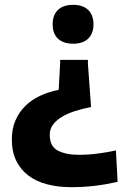

<svg xmlns="http://www.w3.org/2000/svg" viewBox="-20 -567 536 795"><path d="M344 -304 357 -124Q322 -117 290.5 -107Q259 -97 236 -83Q213 -69 199.5 -51Q186 -33 186 -9Q186 39 219.5 56.5Q253 74 307 74Q347 74 387.5 68.5Q428 63 460 56L467 186Q418 197 372 202.5Q326 208 275 208Q220 208 174.5 196Q129 184 97 159.5Q65 135 47 98Q29 61 29 11Q29 -34 44 -68.5Q59 -103 85 -128.5Q111 -154 146.5 -170.5Q182 -187 223 -195L229 -304V-319H344ZM283 -547Q323 -547 345 -526Q367 -505 367 -466Q367 -428 345 -407Q323 -386 283 -386Q242 -386 220 -407Q198 -428 198 -466Q198 -505 220 -526Q242 -547 283 -547Z"/></svg>

Font: Encode Sans Wide
Style: Bold
Weight: 700
Designer: Pablo Impallari, Andres Torresi
Foundry: Pablo Impallari, Andres Torresi
Version: Version 1.000; ttfautohint (v1.00) -l 8 -r 50 -G 200 -x 14 -